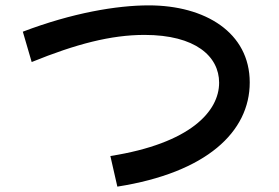

<svg xmlns="http://www.w3.org/2000/svg" viewBox="-20 -670 1040 715"><path d="M65 -552 98 -439C263 -506 393 -540 518 -540C708 -540 796 -460 796 -362C796 -256 690 -136 391 -89L417 25C749 -27 910 -179 910 -363C910 -549 744 -650 534 -650C415 -650 249 -622 65 -552Z"/></svg>

Font: KT Kiyosuna Sans Bold
Style: Regular
Weight: 700
Designer: [Zen Kaku Gothic] Yoshimichi Ohira
Version: Version 1.010;Glyphs 3.1.2 (3151)